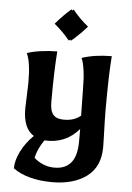

<svg xmlns="http://www.w3.org/2000/svg" viewBox="-55 -656 602 877"><g transform="rotate(5 245.5 -217.0)"><path d="M38 132Q38 96 59 54Q80 12 116 -23Q66 -53 66 -144L68 -201L70 -264Q70 -358 51 -397Q74 -406 113.5 -411.5Q153 -417 189 -417Q182 -326 182 -184Q182 -144 197 -126.5Q212 -109 245 -109Q270 -109 288.5 -115Q307 -121 323 -134L321 -257Q321 -304 316 -341Q311 -378 302 -397Q362 -417 439 -417Q432 -336 432 -167Q432 -137 435 -44L436 0Q436 90 376 135Q316 180 217 180Q161 180 114.5 167.5Q68 155 38 132ZM324 -17V-73Q262 -1 166 -7Q137 34 128 76Q146 93 170.5 103Q195 113 222 113Q272 113 298 81.5Q324 50 324 -17ZM319 -542Q289 -507 247 -471L243 -476L237 -471Q205 -510 166 -542Q202 -584 237 -614L241 -609L247 -614Q279 -574 319 -542Z"/></g></svg>

Font: Mirza SemiBold
Style: Regular
Weight: 600
Designer: Arabic design by Kourosh Beigpour, Latin design by Eduardo Tunni, engineering by Lasse Fister
Version: Version 1.0010g